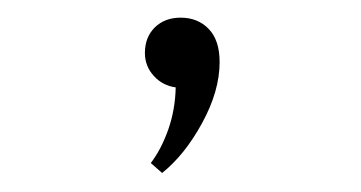

<svg xmlns="http://www.w3.org/2000/svg" viewBox="-20 -82 399 212"><path d="M159 109Q184 89 203.2 53.8Q222.5 18.5 222.5 -13.5Q222.5 -37.5 210.5 -50Q198.5 -62.5 179.5 -62.5Q162 -62.5 151 -51.8Q140 -41 140 -23.5Q140 -9 149.8 1.8Q159.5 12.5 174 14.5Q173.5 39 165.8 61Q158 83 146.5 98Z"/></svg>

Font: Spartan Light
Style: Regular
Weight: 300
Designer: Matt Bailey, Mirko Velimirovic
Foundry: Matt Bailey
Version: Version 1.003; ttfautohint (v1.8.3)